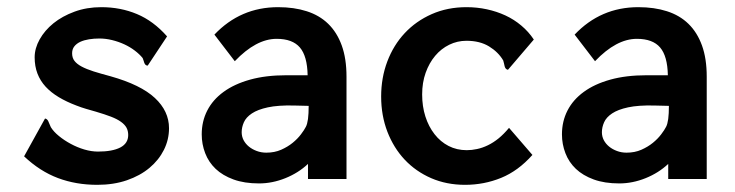

<svg xmlns="http://www.w3.org/2000/svg" viewBox="-20 -497 2040 533"><path d="M390.1 -314.9Q386.2 -314.9 384 -317.1Q381.8 -319.3 380.6 -322.5Q379.4 -325.7 378.4 -329.3Q377.4 -333 376 -335.9Q367.2 -346.7 354 -356.7Q340.8 -366.7 325 -374Q309.1 -381.3 291.3 -385.7Q273.4 -390.1 255.9 -390.1Q240.7 -390.1 227.1 -387.9Q213.4 -385.7 202.9 -380.9Q192.4 -376 186.3 -368.2Q180.2 -360.4 180.2 -349.1Q180.2 -336.4 186.8 -327.9Q193.4 -319.3 206.5 -312.3Q219.7 -305.2 239.7 -298.8Q259.8 -292.5 287.1 -285.2Q370.6 -261.7 409.9 -225.1Q449.2 -188.5 449.2 -141.1Q449.2 -109.4 435.1 -81.1Q420.9 -52.7 395 -31Q369.1 -9.3 332.3 3.4Q295.4 16.1 250 16.1Q190.9 16.1 140.9 -2.7Q90.8 -21.5 46.9 -63L105 -168Q110.8 -167 113.8 -160.9Q116.7 -154.8 121.1 -144Q128.9 -131.3 143.6 -119.4Q158.2 -107.4 176.3 -97.7Q194.3 -87.9 214.1 -82Q233.9 -76.2 252 -76.2Q292 -76.2 314 -87.6Q335.9 -99.1 335.9 -122.1Q335.9 -133.8 331.1 -142.6Q326.2 -151.4 315.7 -158.9Q305.2 -166.5 288.1 -173.1Q271 -179.7 246.1 -187Q232.4 -190.9 219 -194.8Q205.6 -198.7 191.9 -204.1Q164.6 -214.4 143.1 -227.3Q121.6 -240.2 106.7 -256.3Q91.8 -272.5 84 -292.7Q76.2 -313 76.2 -337.9Q76.2 -362.8 90.1 -387.7Q104 -412.6 128.4 -432.4Q152.8 -452.1 186.8 -464.6Q220.7 -477.1 261.2 -477.1Q314.5 -477.1 360.1 -458Q405.8 -439 443.8 -396Z M575.2 -400.9Q647.5 -477.1 752 -477.1Q796.4 -477.1 831.5 -465.8Q866.7 -454.6 891.1 -430.9Q915.5 -407.2 928.7 -370.8Q941.9 -334.5 941.9 -284.2V0H835V-42Q808.6 -17.1 772.2 -2.4Q735.8 12.2 699.2 12.2Q658.2 12.2 628.2 1.2Q598.1 -9.8 578.6 -28.3Q559.1 -46.9 549.6 -71.8Q540 -96.7 540 -124Q540 -160.2 555.4 -190.2Q570.8 -220.2 600.6 -241.9Q630.4 -263.7 674.1 -275.9Q717.8 -288.1 774.9 -288.1H834Q833 -341.3 812.5 -365.2Q792 -389.2 748 -389.2Q690.9 -389.2 631.8 -327.1ZM795.9 -204.1Q752 -205.1 723.6 -199Q695.3 -192.9 679.2 -182.1Q663.1 -171.4 657 -157.5Q650.9 -143.6 650.9 -129.9Q650.9 -118.2 656.2 -107.9Q661.6 -97.7 670.9 -90.1Q680.2 -82.5 692.6 -77.9Q705.1 -73.2 719.2 -73.2Q742.2 -73.2 760.5 -81.3Q778.8 -89.4 792.5 -100.6Q806.2 -111.8 815.4 -124Q824.7 -136.2 829.1 -145Q833 -152.3 835 -166.7Q836.9 -181.2 836.9 -203.1Z M1390.1 -303.2Q1385.7 -304.2 1383.8 -306.9Q1381.8 -309.6 1380.9 -313Q1379.9 -316.4 1379.2 -320.6Q1378.4 -324.7 1377 -329.1Q1363.3 -352.5 1337.6 -368.2Q1312 -383.8 1274.9 -383.8Q1249.5 -383.8 1227.1 -372.8Q1204.6 -361.8 1188 -342Q1171.4 -322.3 1161.6 -294.9Q1151.9 -267.6 1151.9 -234.9Q1151.9 -201.7 1160.9 -173.6Q1169.9 -145.5 1186.3 -124.5Q1202.6 -103.5 1225.3 -91.8Q1248 -80.1 1275.9 -80.1Q1289.6 -80.1 1304.4 -83.3Q1319.3 -86.4 1334.5 -93.8Q1349.6 -101.1 1364.3 -113Q1378.9 -125 1393.1 -142.1L1458 -66.9Q1418.5 -22.5 1371.1 -3.2Q1323.7 16.1 1271 16.1Q1219.7 16.1 1177 -2.4Q1134.3 -21 1103.5 -53.7Q1072.8 -86.4 1055.4 -131.3Q1038.1 -176.3 1038.1 -229Q1038.1 -281.2 1055.2 -326.4Q1072.3 -371.6 1103.5 -405Q1134.8 -438.5 1178.5 -457.8Q1222.2 -477.1 1274.9 -477.1Q1304.2 -477.1 1331.5 -471.2Q1358.9 -465.3 1383.1 -454.1Q1407.2 -442.9 1427.2 -426Q1447.3 -409.2 1461.9 -387.2Z M1575.2 -400.9Q1647.5 -477.1 1752 -477.1Q1796.4 -477.1 1831.5 -465.8Q1866.7 -454.6 1891.1 -430.9Q1915.5 -407.2 1928.7 -370.8Q1941.9 -334.5 1941.9 -284.2V0H1835V-42Q1808.6 -17.1 1772.2 -2.4Q1735.8 12.2 1699.2 12.2Q1658.2 12.2 1628.2 1.2Q1598.1 -9.8 1578.6 -28.3Q1559.1 -46.9 1549.6 -71.8Q1540 -96.7 1540 -124Q1540 -160.2 1555.4 -190.2Q1570.8 -220.2 1600.6 -241.9Q1630.4 -263.7 1674.1 -275.9Q1717.8 -288.1 1774.9 -288.1H1834Q1833 -341.3 1812.5 -365.2Q1792 -389.2 1748 -389.2Q1690.9 -389.2 1631.8 -327.1ZM1795.9 -204.1Q1752 -205.1 1723.6 -199Q1695.3 -192.9 1679.2 -182.1Q1663.1 -171.4 1657 -157.5Q1650.9 -143.6 1650.9 -129.9Q1650.9 -118.2 1656.2 -107.9Q1661.6 -97.7 1670.9 -90.1Q1680.2 -82.5 1692.6 -77.9Q1705.1 -73.2 1719.2 -73.2Q1742.2 -73.2 1760.5 -81.3Q1778.8 -89.4 1792.5 -100.6Q1806.2 -111.8 1815.4 -124Q1824.7 -136.2 1829.1 -145Q1833 -152.3 1835 -166.7Q1836.9 -181.2 1836.9 -203.1Z"/></svg>

Font: InconsolataGo
Style: Bold
Weight: 700
Designer: Raph Levien, Kirill Tkachev(cyreal.org)
Foundry: Raph Levien, Kirill Tkachev(cyreal.org)
Version: Version 1.015; ttfautohint (v0.92) -l 8 -r 50 -G 200 -x 14 -